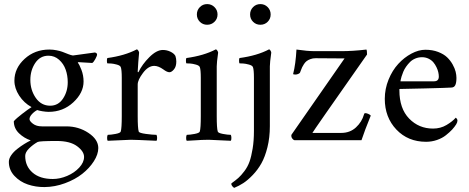

<svg xmlns="http://www.w3.org/2000/svg" viewBox="-20 -679 2273 930"><path d="M22.9 105Q22.9 89.4 34.2 73Q45.4 56.6 63.5 42.5Q81.5 28.3 97.4 18.6Q113.3 8.8 128.9 1Q97.2 -9.3 72 -33.4Q46.9 -57.6 46.9 -91.8Q58.6 -105.5 87.2 -127.4Q115.7 -149.4 132.8 -160.2Q96.2 -180.2 73 -215.8Q49.8 -251.5 49.8 -288.1Q49.8 -348.6 99.1 -393.8Q148.4 -439 219.2 -439Q236.8 -439 253.9 -435.5Q271 -432.1 281.5 -428.2Q292 -424.3 310.1 -417Q323.7 -411.6 333 -410.2L439.9 -424.8Q450.2 -421.9 450.2 -415Q450.2 -408.7 441.9 -393.3Q433.6 -377.9 426.8 -374L360.8 -377.9Q356.9 -377.9 356.9 -375Q363.8 -368.2 374.3 -341.1Q384.8 -314 384.8 -284.2Q384.8 -229.5 335 -183.3Q285.2 -137.2 215.8 -137.2Q203.1 -137.2 185.3 -140.1Q167.5 -143.1 160.2 -146Q145.5 -138.2 134.3 -125.7Q123 -113.3 123 -102.1Q123 -92.3 139.6 -79.6Q156.2 -66.9 183.1 -66.9H300.8Q360.8 -66.9 408.4 -35.2Q456.1 -3.4 456.1 38.1Q456.1 68.4 434.6 102.1Q413.1 135.7 378.4 163.1Q343.8 190.4 294.9 208.5Q246.1 226.6 195.8 227.1Q153.3 227.5 115 214.6Q76.7 201.7 49.8 172.9Q22.9 144 22.9 105ZM102.1 76.2Q102.1 126 137.7 157Q173.3 188 235.8 188Q270 188 305.2 173.1Q340.3 158.2 363.8 132.8Q387.2 107.4 387.2 81.1Q387.2 54.2 353.3 29.1Q319.3 3.9 254.9 3.9Q170.9 3.9 162.1 8.8Q139.6 21.5 120.8 40Q102.1 58.6 102.1 76.2ZM127 -292Q127 -242.7 153.3 -204.8Q179.7 -167 223.1 -167Q262.2 -167 285.2 -201.4Q308.1 -235.8 308.1 -280.8Q308.1 -313 298.1 -341.6Q288.1 -370.1 266.1 -389.6Q244.1 -409.2 214.8 -409.2Q174.3 -409.2 150.6 -373.8Q127 -338.4 127 -292Z M500 -372.1Q498 -374 497.8 -384Q497.6 -394 500 -397.9Q584 -409.2 642.6 -439.9Q646 -439.9 649.9 -433.8Q653.8 -427.7 653.8 -423.8Q652.8 -418 649.9 -378.9Q647 -339.8 647 -332Q647 -330.1 647.7 -329.6Q648.4 -329.1 649.4 -329.3Q650.4 -329.6 650.9 -330.1Q668.5 -367.2 703.4 -402.1Q738.3 -437 769 -437Q788.1 -437 805.4 -428.7Q822.8 -420.4 829.6 -408.2Q834 -395 834 -380.9Q834 -356.4 822.5 -342.8Q811 -329.1 800.8 -329.1Q789.1 -329.1 771 -342.8Q747.1 -359.9 727.1 -359.9Q698.2 -359.9 672.6 -325.7Q647 -291.5 647 -270V-116.2Q647 -58.1 651.9 -42Q653.8 -34.7 687 -30.3Q720.2 -25.9 737.8 -25.9Q740.7 -22 741 -11.5Q741.2 -1 737.8 2.9Q635.3 -2 613.8 -2Q604.5 -2 502 2.9Q498.5 -1 498.8 -11.5Q499 -22 502 -25.9Q516.6 -25.9 539.8 -30.3Q563 -34.7 564.9 -42Q569.8 -58.1 569.8 -116.2V-301.8Q569.8 -341.8 564.9 -354Q562 -361.8 545.9 -366.2Q529.8 -370.6 519 -371.3Q508.3 -372.1 500 -372.1Z M882.8 -372.1Q880.9 -374 880.6 -384Q880.4 -394 882.8 -397.9Q966.8 -409.2 1025.4 -439.9Q1028.8 -439.9 1032.7 -433.8Q1036.6 -427.7 1036.6 -423.8Q1029.8 -376 1029.8 -357.9V-116.2Q1029.8 -58.1 1034.7 -42Q1036.6 -34.7 1059.8 -30.3Q1083 -25.9 1097.7 -25.9Q1100.6 -22 1100.8 -11.5Q1101.1 -1 1097.7 2.9Q995.1 -2 990.7 -2Q973.1 -2 957 -1.2Q940.9 -0.5 919.9 1Q898.9 2.4 884.8 2.9Q881.3 -1 881.6 -11.5Q881.8 -22 884.8 -25.9Q899.4 -25.9 922.6 -30.3Q945.8 -34.7 947.8 -42Q952.6 -58.1 952.6 -116.2V-301.8Q952.6 -341.8 947.8 -354Q944.8 -361.8 928.7 -366.2Q912.6 -370.6 901.9 -371.3Q891.1 -372.1 882.8 -372.1ZM948 -573.5Q933.6 -587.9 933.6 -608.9Q933.6 -629.9 948 -644.5Q962.4 -659.2 983.4 -659.2Q1004.4 -659.2 1019 -644.5Q1033.7 -629.9 1033.7 -608.9Q1033.7 -587.9 1019 -573.5Q1004.4 -559.1 983.4 -559.1Q962.4 -559.1 948 -573.5Z M1101.1 209Q1121.6 194.3 1134.8 182.6Q1147.9 170.9 1163.8 149.9Q1179.7 128.9 1188.5 104.2Q1197.3 79.6 1203.6 41.5Q1210 3.4 1210 -44.9V-301.8Q1210 -341.8 1205.1 -354Q1202.1 -361.8 1186 -366.2Q1169.9 -370.6 1159.2 -371.3Q1148.4 -372.1 1140.1 -372.1Q1138.2 -374 1137.9 -384Q1137.7 -394 1140.1 -397.9Q1225.1 -409.2 1283.2 -439.9Q1286.6 -439.9 1290.3 -433.8Q1293.9 -427.7 1293.9 -423.8Q1287.1 -376 1287.1 -357.9V-67.9Q1287.1 -12.7 1275.4 34.2Q1263.7 81.1 1246.1 112.3Q1228.5 143.6 1204.3 168.7Q1180.2 193.8 1158.7 207.8Q1137.2 221.7 1114.3 231Q1105 225.1 1101.1 215.8Q1100.6 214.4 1100.6 212.2Q1100.6 210 1101.1 209ZM1205.8 -573.5Q1191.4 -587.9 1191.4 -608.9Q1191.4 -629.9 1205.8 -644.5Q1220.2 -659.2 1241.2 -659.2Q1262.2 -659.2 1276.6 -644.5Q1291 -629.9 1291 -608.9Q1291 -587.9 1276.6 -573.5Q1262.2 -559.1 1241.2 -559.1Q1220.2 -559.1 1205.8 -573.5Z M1392.1 -26.9 1648.9 -396 1508.8 -397Q1495.1 -397 1483.9 -392.8Q1472.7 -388.7 1465.6 -383.3Q1458.5 -377.9 1452.4 -368.7Q1446.3 -359.4 1443.6 -353.5Q1440.9 -347.7 1437.3 -338.1Q1433.6 -328.6 1433.1 -327.1Q1431.6 -324.2 1424.8 -321Q1418 -317.9 1411.1 -317.9Q1399.9 -317.9 1399.9 -320.8Q1412.1 -368.2 1416 -439Q1468.8 -431.2 1504.9 -431.2H1632.8Q1689.5 -431.2 1754.9 -439Q1757.8 -434.1 1757.8 -415Q1493.2 -38.1 1493.2 -35.2H1632.8Q1675.3 -35.2 1704.1 -61.8Q1732.9 -88.4 1743.2 -125Q1744.1 -130.9 1750 -130.9Q1755.9 -130.9 1764.2 -127.2Q1772.5 -123.5 1775.9 -119.1Q1746.1 -45.9 1731 0H1405.8Q1400.4 -1.5 1395.8 -7.8Q1391.1 -14.2 1391.1 -20Q1391.1 -25.9 1392.1 -26.9Z M1843.8 -200.2Q1843.8 -248.5 1862.1 -293.5Q1880.4 -338.4 1909.2 -369.6Q1938 -400.9 1972.9 -419.4Q2007.8 -438 2040.5 -438Q2074.7 -438 2102.1 -427.5Q2129.4 -417 2145.5 -401.6Q2161.6 -386.2 2172.4 -366.9Q2183.1 -347.7 2187 -331.5Q2190.9 -315.4 2190.9 -301.8Q2190.9 -278.8 2185.5 -267.1Q2180.2 -255.4 2166.5 -254.9Q2146.5 -253.4 2037.1 -250.7Q1927.7 -248 1914.6 -248V-241.2Q1914.6 -153.3 1961.7 -104.7Q2008.8 -56.2 2077.6 -56.2Q2113.8 -56.2 2142.8 -73.5Q2171.9 -90.8 2187.5 -108.9Q2188 -108.9 2189.9 -107.2Q2191.9 -105.5 2193.8 -102.1Q2195.8 -98.6 2195.8 -95.2Q2195.8 -86.9 2189.9 -77.1Q2182.1 -64.5 2170.2 -51.5Q2158.2 -38.6 2140.1 -24.2Q2122.1 -9.8 2096.7 -1Q2071.3 7.8 2043.9 7.8Q1956.1 7.8 1899.9 -51.5Q1843.8 -110.8 1843.8 -200.2ZM1919.9 -285.2H2082.5Q2105.5 -285.2 2105.5 -308.1Q2105.5 -317.4 2103 -328.9Q2100.6 -340.3 2094.2 -353.5Q2087.9 -366.7 2079.1 -377.2Q2070.3 -387.7 2055.9 -394.8Q2041.5 -401.9 2023.9 -401.9Q2006.8 -401.9 1991.7 -395.5Q1976.6 -389.2 1966.1 -378.7Q1955.6 -368.2 1947 -356Q1938.5 -343.8 1933.3 -331.3Q1928.2 -318.8 1925 -308.3Q1921.9 -297.9 1920.7 -291.5Q1919.4 -285.2 1919.9 -285.2Z"/></svg>

Font: Crimson
Style: Roman
Weight: 400
Version: Version 0.8